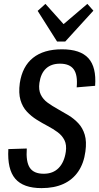

<svg xmlns="http://www.w3.org/2000/svg" viewBox="-20 -962 511 989"><path d="M194 7Q100 7 58.5 -41.5Q17 -90 23 -194L118 -197Q113 -129 133.5 -98Q154 -67 205 -67Q253 -67 282 -96.5Q311 -126 319 -180Q324 -216 312 -240Q300 -264 277 -281Q254 -298 225.5 -313Q197 -328 169 -345.5Q141 -363 118.5 -387Q96 -411 85.5 -446.5Q75 -482 82 -534Q95 -620 150 -664Q205 -708 299 -708Q394 -708 435.5 -662Q477 -616 470 -520L375 -512Q381 -575 360 -604.5Q339 -634 289 -634Q244 -634 217 -609Q190 -584 183 -535Q178 -499 190 -474.5Q202 -450 225.5 -433Q249 -416 277 -400.5Q305 -385 333 -368Q361 -351 383.5 -327Q406 -303 416.5 -268Q427 -233 420 -182Q412 -121 383 -78.5Q354 -36 306.5 -14.5Q259 7 194 7ZM461 -907 316 -748H274L174 -906L214 -942L327 -816H282L430 -942Z"/></svg>

Font: Pathway Extreme Condensed Medium
Style: Italic
Weight: 500
Width: 3
Italic angle: -8°
Version: Version 1.001;gftools[0.9.26]